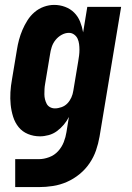

<svg xmlns="http://www.w3.org/2000/svg" viewBox="-20 -548 540 783"><path d="M42 215V101H139Q159 101 180.5 93Q202 85 217 68.5Q232 52 240 31.5Q248 11 251 -9L261 -71Q253 -55 240.5 -40Q228 -25 212.5 -13.5Q197 -2 178.5 3Q160 8 143 8Q117 8 94 -1.5Q71 -11 56 -29.5Q41 -48 33.5 -72Q26 -96 23.5 -121Q21 -146 22.5 -172Q24 -198 29 -225L49 -345Q52 -365 57.5 -385.5Q63 -406 71.5 -426Q80 -446 92 -465Q104 -484 121 -498.5Q138 -513 159 -520.5Q180 -528 201 -528Q224 -528 245.5 -520Q267 -512 282.5 -496.5Q298 -481 306.5 -460Q315 -439 319 -416L336 -520H474L386 9Q381 38 371.5 65.5Q362 93 345 118Q328 143 304 162.5Q280 182 252.5 194Q225 206 196 210.5Q167 215 138 215ZM204 -106Q217 -106 231 -111Q245 -116 255 -126.5Q265 -137 271 -150.5Q277 -164 279 -178L299 -298Q301 -310 302.5 -321.5Q304 -333 304 -345Q304 -357 302.5 -368.5Q301 -380 296.5 -390Q292 -400 282.5 -407Q273 -414 261 -414Q246 -414 231.5 -406Q217 -398 206.5 -385Q196 -372 191 -356.5Q186 -341 184 -326L164 -206Q162 -195 161.5 -184.5Q161 -174 161 -163.5Q161 -153 163.5 -143Q166 -133 170.5 -124.5Q175 -116 184 -111Q193 -106 204 -106Z"/></svg>

Font: Iosevka Heavy
Style: Italic
Weight: 900
Italic angle: -9°
Monospace: yes
Designer: Belleve Invis
Foundry: Belleve Invis
Version: Version 32.5.0; ttfautohint (v1.8.4)